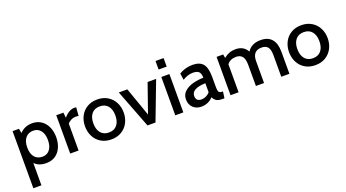

<svg xmlns="http://www.w3.org/2000/svg" viewBox="-64 -1392 4190 2325"><g transform="rotate(-20 2030.5 -229.0)"><path d="M532 -247Q532 -175 507 -116.5Q482 -58 433 -24Q384 10 314 10Q217 10 164 -46V242H60V-494H142L154 -436Q216 -503 314 -503Q381 -503 430.5 -469Q480 -435 506 -376.5Q532 -318 532 -247ZM426 -247Q426 -324 391 -369Q356 -414 296 -414Q233 -414 196 -370Q159 -326 159 -247Q159 -165 195.5 -122Q232 -79 296 -79Q357 -79 391.5 -124Q426 -169 426 -247Z M623 -494H715L722 -425Q788 -504 860 -504Q871 -504 883 -502L874 -393Q858 -397 838 -397Q804 -397 774 -381Q744 -365 731 -344V0H623Z M904 -247Q904 -318 933.5 -376.5Q963 -435 1019.5 -469.5Q1076 -504 1153 -504Q1229 -504 1285.5 -469.5Q1342 -435 1372 -376.5Q1402 -318 1402 -247Q1402 -176 1372 -117.5Q1342 -59 1285.5 -24.5Q1229 10 1153 10Q1076 10 1019.5 -24.5Q963 -59 933.5 -117.5Q904 -176 904 -247ZM1295 -247Q1295 -325 1258 -370Q1221 -415 1153 -415Q1085 -415 1048 -370Q1011 -325 1011 -247Q1011 -169 1048 -124Q1085 -79 1153 -79Q1221 -79 1258 -124Q1295 -169 1295 -247Z M1429 -494H1539L1670 -122L1800 -494H1910L1722 0H1619Z M1977 -700H2081V-590H1977ZM1977 -494H2081V0H1977Z M2164 -135Q2164 -200 2209.5 -239Q2255 -278 2320 -294.5Q2385 -311 2452 -312Q2451 -369 2427.5 -390.5Q2404 -412 2352 -412Q2320 -412 2288.5 -402.5Q2257 -393 2219 -370L2207 -455Q2244 -478 2288.5 -490.5Q2333 -503 2380 -503Q2472 -503 2514 -453Q2556 -403 2556 -283V-168Q2556 -129 2559.5 -110Q2563 -91 2573.5 -83Q2584 -75 2607 -75H2619L2607 10H2584Q2532 10 2505.5 -6Q2479 -22 2463 -56Q2436 -25 2397 -7.5Q2358 10 2312 10Q2247 10 2205.5 -30Q2164 -70 2164 -135ZM2452 -125V-241Q2272 -235 2272 -140Q2272 -72 2344 -72Q2373 -72 2402.5 -86Q2432 -100 2452 -125Z M3448 -284V0H3343V-280Q3343 -350 3318 -382Q3293 -414 3237 -414Q3121 -414 3121 -281V0H3016V-270Q3016 -348 2989 -381Q2962 -414 2909 -414Q2832 -414 2793 -360V0H2689V-494H2774L2782 -447Q2850 -503 2933 -503Q3039 -503 3085 -418Q3139 -503 3256 -503Q3352 -503 3400 -447Q3448 -391 3448 -284Z M3533 -247Q3533 -318 3562.5 -376.5Q3592 -435 3648.5 -469.5Q3705 -504 3782 -504Q3858 -504 3914.5 -469.5Q3971 -435 4001 -376.5Q4031 -318 4031 -247Q4031 -176 4001 -117.5Q3971 -59 3914.5 -24.5Q3858 10 3782 10Q3705 10 3648.5 -24.5Q3592 -59 3562.5 -117.5Q3533 -176 3533 -247ZM3924 -247Q3924 -325 3887 -370Q3850 -415 3782 -415Q3714 -415 3677 -370Q3640 -325 3640 -247Q3640 -169 3677 -124Q3714 -79 3782 -79Q3850 -79 3887 -124Q3924 -169 3924 -247Z"/></g></svg>

Font: Cabin Medium
Style: Regular
Weight: 500
Designer: Pablo Impallari
Foundry: Pablo Impallari. http://www.impallari.com Igino Marini. http://www.ikern.com
Version: Version 2.200